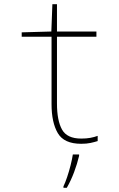

<svg xmlns="http://www.w3.org/2000/svg" viewBox="-20 -679 570 920"><path d="M369 10Q287 10 257 -41Q227 -92 227 -180V-503H84V-524L226 -528L231 -659H253V-528H442V-503H253V-183Q253 -102 277 -58.5Q301 -15 369 -15Q394 -15 413 -18.5Q432 -22 448 -28V-3Q432 2 413.5 6Q395 10 369 10ZM284 214Q292 198 301.5 170Q311 142 318.5 112Q326 82 329 61H359V68Q350 106 335 146Q320 186 300 221H284Z"/></svg>

Font: Noto Sans Mono Condensed Thin
Style: Regular
Weight: 100
Width: 3
Designer: Monotype Design Team
Foundry: Monotype Imaging Inc.
Version: Version 2.014; ttfautohint (v1.8.4.7-5d5b)